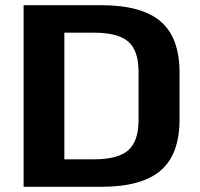

<svg xmlns="http://www.w3.org/2000/svg" viewBox="-20 -720 769 740"><path d="M71 -700H369Q526 -700 599 -637.5Q672 -575 672 -440V-260Q672 -125 599 -62.5Q526 0 369 0H71ZM195 -106H342Q435 -106 474.5 -141Q514 -176 514 -257V-443Q514 -525 474.5 -559.5Q435 -594 342 -594H195L228 -674V-25Z"/></svg>

Font: Pathway Extreme
Style: Bold
Weight: 700
Designer: Eduardo Rodriguez Tunni
Foundry: Eduardo Rodriguez Tunni
Version: Version 1.001;gftools[0.9.26]